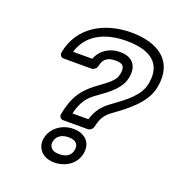

<svg xmlns="http://www.w3.org/2000/svg" viewBox="-139 -860 930 1004"><g transform="rotate(20 326.0 -357.5)"><path d="M413 -696C550 -696 618 -641 598 -529C591 -490 572 -463 547 -437C518 -407 482 -382 444 -354C408 -328 380 -296 365 -243H276C288 -292 305 -324 332 -350C368 -384 439 -417 476 -481C484 -494 488 -508 491 -523C503 -588 471 -630 401 -630C344 -630 295 -599 276 -547H169C198 -644 286 -696 413 -696ZM422 -746C271 -746 139 -671 113 -522C111 -511 119 -497 134 -497H290C301 -497 316 -507 319 -522C326 -560 348 -580 392 -580C438 -580 448 -565 441 -523C439 -514 437 -506 433 -499C409 -458 349 -431 300 -383C256 -341 233 -285 221 -218C219 -207 227 -193 242 -193H379C391 -193 405 -203 408 -217C420 -267 433 -289 470 -316C508 -343 547 -372 581 -407C610 -438 639 -476 648 -529C674 -677 572 -746 422 -746ZM353 -68C348 -38 326 -19 283 -19C249 -19 236 -31 230 -49C228 -54 228 -61 229 -68C234 -98 259 -119 300 -119C342 -119 358 -99 353 -68ZM403 -68C414 -131 371 -169 309 -169C248 -169 190 -130 179 -68C177 -54 177 -41 181 -28C192 7 224 31 274 31C335 31 392 -5 403 -68Z"/></g></svg>

Font: Asimov
Style: WidOuIt
Weight: 500
Designer: Google
Version: Version 2.000980; 2014